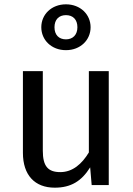

<svg xmlns="http://www.w3.org/2000/svg" viewBox="-20 -856 615 888"><path d="M483 -527H391V-151C359 -98 316 -60 259 -60C202 -60 178 -87 178 -159V-527H86V-149C86 -46 141 12 233 12C308 12 357 -18 397 -82L404 0H483ZM285 -786C318 -786 338 -765 338 -730C338 -695 317 -674 285 -674C252 -674 232 -695 232 -730C232 -765 252 -786 285 -786ZM285 -836C218 -836 171 -789 171 -730C171 -671 218 -624 285 -624C352 -624 399 -671 399 -730C399 -789 352 -836 285 -836Z"/></svg>

Font: Fira Math
Style: Regular
Weight: 400
Designer: Xiangdong Zeng
Foundry: Xiangdong Zeng
Version: Version 0.3.4